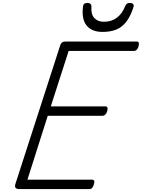

<svg xmlns="http://www.w3.org/2000/svg" viewBox="-20 -1303 977 1323"><path d="M116 0Q97 0 89 -7Q81 -14 85 -32L396 -994Q400 -1005 408.5 -1011Q417 -1017 435 -1017H922Q933 -1017 936 -1009Q939 -1001 935 -985Q931 -969 922.5 -960.5Q914 -952 904 -952H453L330 -570H706Q717 -570 720 -562Q723 -554 719 -538Q714 -521 705.5 -513Q697 -505 687 -505H309L169 -65H614Q625 -65 628.5 -57Q632 -49 627 -33Q623 -17 615 -8.5Q607 0 596 0ZM687 -1083Q613 -1083 577 -1127Q541 -1171 552 -1259Q554 -1272 561.5 -1277.5Q569 -1283 582 -1283Q595 -1283 602.5 -1276.5Q610 -1270 610 -1259Q606 -1204 630 -1178.5Q654 -1153 697 -1153Q749 -1153 786 -1181.5Q823 -1210 841 -1258Q847 -1272 854.5 -1277.5Q862 -1283 874 -1283Q889 -1283 896.5 -1275.5Q904 -1268 900 -1255Q880 -1192 850.5 -1153.5Q821 -1115 780.5 -1099Q740 -1083 687 -1083Z"/></svg>

Font: Playwrite CO Light
Style: Regular
Weight: 300
Version: Version 1.002